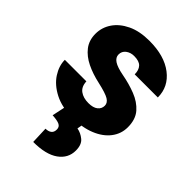

<svg xmlns="http://www.w3.org/2000/svg" viewBox="-226 -634 966 966"><g transform="rotate(45 256.5 -151.5)"><path d="M323.2 -148.4Q323.2 -168.5 302 -181.4Q280.8 -194.3 219.7 -208Q168 -219.2 125.7 -239.7Q83.5 -260.3 58.6 -292.5Q33.7 -324.7 33.7 -371.1Q33.7 -416 59.3 -453.9Q85 -491.7 133.5 -514.9Q182.1 -538.1 251.5 -538.1Q357.9 -538.1 420.2 -490.2Q482.4 -442.4 482.4 -366.2H317.9Q317.9 -396.5 302.5 -413.1Q287.1 -429.7 251 -429.7Q225.6 -429.7 207.5 -416Q189.5 -402.3 189.5 -379.4Q189.5 -358.4 210.4 -344.5Q231.4 -330.6 277.8 -321.8Q331.1 -312 377.4 -293.9Q423.8 -275.9 452.9 -242.7Q481.9 -209.5 481.9 -153.3Q481.9 -106.9 453.6 -69.8Q425.3 -32.7 373.5 -11.5Q321.8 9.8 251 9.8Q175.3 9.8 123 -17.3Q70.8 -44.4 44.2 -85.7Q17.6 -127 17.6 -169.4H170.9Q172.4 -132.8 195.6 -116Q218.8 -99.1 255.4 -99.1Q288.6 -99.1 305.9 -112.8Q323.2 -126.5 323.2 -148.4ZM186.5 0H312L306.6 29.8Q334 34.7 356.9 53.5Q379.9 72.3 379.9 114.3Q379.9 168.9 333.5 202.1Q287.1 235.4 197.3 235.4L193.8 144.5Q212.9 144.5 225.1 135.7Q237.3 127 237.3 106.9Q237.3 88.4 221.9 80.8Q206.5 73.2 171.4 71.3Z"/></g></svg>

Font: Vazirmatn RD UI Black
Style: Regular
Weight: 900
Designer: Saber Rastikerdar
Foundry: Saber Rastikerdar
Version: Version 33.003